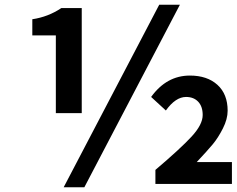

<svg xmlns="http://www.w3.org/2000/svg" viewBox="-20 -774 996 808"><path d="M215 -298V-625H116V-693Q183 -703 238 -740H324V-298ZM248 14 650 -754H737L335 14ZM634 0V-59Q740 -149 786.5 -199.5Q833 -250 833 -290Q833 -326 814 -346Q795 -366 763 -366Q719 -366 678 -309L616 -366Q681 -456 779 -456Q852 -456 895 -417Q938 -378 938 -308Q938 -273 918 -233.5Q898 -194 875.5 -167Q853 -140 808 -92H956V0Z"/></svg>

Font: NotoSansHansBold
Style: Bold
Weight: 700
Designer: Ryoko NISHIZUKA  (kana & ideographs); Paul D. Hunt (Latin, Greek & Cyrillic); Wenlong ZHANG  (bopomofo); Sandoll Communi
Foundry: Adobe Systems Incorporated
Version: Version 1.00;December 8, 2021;FontCreator 13.0.0.2675 64-bit